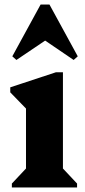

<svg xmlns="http://www.w3.org/2000/svg" viewBox="-20 -822 371 842"><path d="M32 0V-17L94 -83V-346L25 -417V-439L225 -505H256V-83L318 -17V0ZM52 -559 34 -575 158 -802H197L321 -575L303 -559L178 -644Z"/></svg>

Font: Platypi
Style: Bold
Weight: 700
Designer: David Sargent
Foundry: Bolt Cutter Type
Version: Version 1.200; ttfautohint (v1.8.4.7-5d5b)